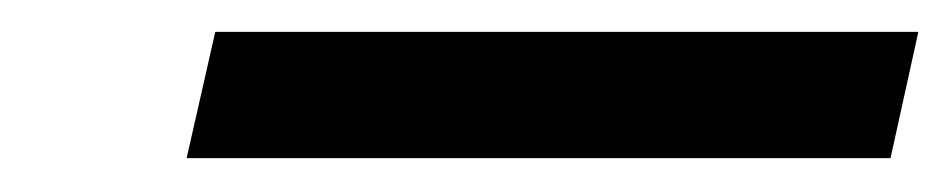

<svg xmlns="http://www.w3.org/2000/svg" viewBox="-20 -857 584 118"><path d="M94.7 -759.8 112.3 -837.4H544.4L527.3 -759.8Z"/></svg>

Font: Open Sans SemiCondensed SemiBold
Style: Italic
Weight: 600
Width: 4
Italic angle: -12°
Designer: Monotype Design Team
Foundry: Monotype Imaging Inc.
Version: Version 3.000